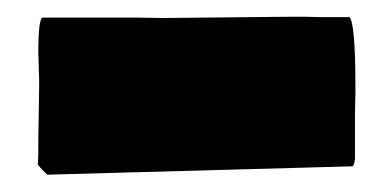

<svg xmlns="http://www.w3.org/2000/svg" viewBox="-20 -378 459 225"><path d="M396.5 -268.6 396 -248V-191.9Q395 -183.1 392.6 -183.1L35.6 -173.3Q29.3 -178.7 24.4 -185.1Q24.4 -185.1 24.9 -198.7V-213.4L25.9 -276.9V-284.2L24.9 -316.4Q24.9 -357.4 30.3 -357.4H138.2L172.9 -356.9L321.3 -358.4H337.9L356.4 -357.9H389.6Q396.5 -350.6 396.5 -275.4Z"/></svg>

Font: Bowlby One
Style: Regular
Weight: 400
Designer: vernon adams
Foundry: vernon adams
Version: Version 1.000